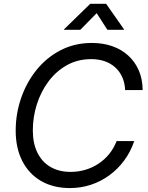

<svg xmlns="http://www.w3.org/2000/svg" viewBox="-20 -960 766 991"><path d="M340.8 10.7Q254.9 10.7 191.9 -25.9Q128.9 -62.5 95 -129.2Q61 -195.8 61 -285.6Q61 -372.6 88.9 -453.6Q116.7 -534.7 168.5 -598.9Q220.2 -663.1 292.7 -700.7Q365.2 -738.3 454.6 -738.3Q511.7 -738.3 559.3 -721.7Q606.9 -705.1 641.8 -673.3Q676.8 -641.6 696.3 -596.7Q715.8 -551.8 716.3 -495.1H626Q624 -533.7 610.4 -563.2Q596.7 -592.8 573.5 -613.3Q550.3 -633.8 519.3 -644.3Q488.3 -654.8 451.2 -654.8Q380.9 -654.8 325.2 -623.5Q269.5 -592.3 230.2 -539.6Q190.9 -486.8 170.2 -421.4Q149.4 -356 149.4 -287.1Q149.4 -220.2 173.1 -172.1Q196.8 -124 240.5 -98.4Q284.2 -72.8 344.2 -72.8Q383.3 -72.8 419.4 -83.3Q455.6 -93.8 486.8 -114Q518.1 -134.3 542.5 -163.8Q566.9 -193.4 582 -231.9H672.9Q653.8 -175.8 620.6 -131.1Q587.4 -86.4 543.2 -54.4Q499 -22.5 447.8 -5.9Q396.5 10.7 340.8 10.7ZM394.5 -806.2H310.1L310.5 -808.6L445.8 -940.4H527.8L620.1 -808.6L619.6 -806.2H534.2L479 -892.1Z"/></svg>

Font: Inter 24pt
Style: Italic
Weight: 400
Italic angle: -9.3988°
Designer: Rasmus Andersson
Foundry: rsms
Version: Version 4.001;git-66647c0bb